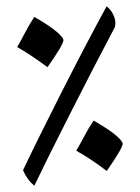

<svg xmlns="http://www.w3.org/2000/svg" viewBox="-20 -526 441 606"><path d="M88.4 60.1Q65.4 41.5 52.7 11.2Q91.8 -71.8 171.6 -229.5Q251.5 -387.2 316.4 -505.9Q328.1 -497.6 335.9 -482.9Q343.8 -468.3 344.2 -453.6Q344.2 -443.8 340.8 -437Q276.9 -316.4 200.7 -166Q124.5 -15.6 88.4 60.1ZM34.2 -377.4Q48.3 -401.9 60.5 -425.5Q72.8 -449.2 88.4 -472.7Q138.2 -443.8 159.2 -425.5Q180.2 -407.2 180.2 -399.4Q180.2 -385.3 129.9 -314Q72.8 -356 34.2 -377.4ZM220.7 -50.3Q234.9 -74.7 247.3 -98.4Q259.8 -122.1 275.4 -145.5Q325.2 -116.7 346.2 -98.4Q367.2 -80.1 367.2 -72.3Q367.2 -58.6 316.9 13.7Q268.1 -23.9 220.7 -50.3Z"/></svg>

Font: Noto Naskh Arabic
Style: Regular
Weight: 400
Designer: Monotype Design team
Foundry: Monotype Imaging Inc.
Version: Version 1.01